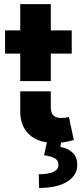

<svg xmlns="http://www.w3.org/2000/svg" viewBox="-20 -695 400 945"><path d="M79.6 -295.9V-431.2H4.9V-545.4H79.6V-674.8H230V-545.4H333V-431.2H230V-295.9ZM249.5 8.3Q168 8.3 124 -32.7Q79.6 -73.7 79.6 -147.5V-245.6H230V-167.5Q230 -140.6 242.2 -127.4Q254.9 -114.3 281.2 -114.3Q290.5 -114.3 300.8 -115.7Q305.2 -116.2 319.3 -119.1L343.3 -5.9Q320.3 1 295.4 4.9Q268.1 8.3 249.5 8.3ZM196.8 69.3 212.9 -2.9H282.7L276.9 28.3Q314.5 34.2 337.2 56.2Q359.9 78.1 360.4 114.7Q360.8 168 311 199Q261.2 230 172.4 230L170.9 162.6Q216.8 162.6 241.9 151.4Q267.1 140.1 267.6 118.2Q268.6 96.7 251.5 85.2Q234.4 73.7 196.8 69.3Z"/></svg>

Font: Inter Tight Stencil
Style: Bold
Weight: 700
Designer: Rasmus Andersson
Foundry: rsms
Version: Version 3.004;Glyphs 3.1.2 (3151)